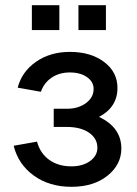

<svg xmlns="http://www.w3.org/2000/svg" viewBox="-20 -717 534 747"><path d="M240.2 -223.1H189V-293.9H241.2Q284.2 -293.9 314.2 -315.7Q344.2 -337.4 344.2 -371.1Q344.2 -398.9 318.4 -417Q292.5 -435.1 252 -435.1Q210.4 -435.1 180.7 -414.8Q150.9 -394.5 139.2 -359.9L48.8 -376Q64.9 -438 120.1 -476.6Q175.3 -515.1 252 -515.1Q333.5 -515.1 385.3 -475.8Q437 -436.5 437 -375Q437 -299.8 365.2 -262.2Q452.1 -221.2 452.1 -139.2Q452.1 -76.7 398.2 -33.4Q344.2 9.8 257.8 9.8Q171.4 9.8 111.1 -34.2Q50.8 -78.1 33.2 -149.9L124 -166Q136.2 -120.6 171.4 -95.2Q206.5 -69.8 257.8 -69.8Q302.2 -69.8 330.6 -90.6Q358.9 -111.3 358.9 -142.1Q358.9 -178.2 326.4 -200.7Q293.9 -223.1 240.2 -223.1ZM210.9 -600.1H104V-696.8H210.9ZM392.1 -600.1H285.2V-696.8H392.1Z"/></svg>

Font: LT Superior Med
Style: Regular
Weight: 500
Designer: Daniel Lyons
Foundry: LyonsType
Version: Version 1.000